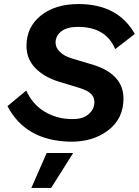

<svg xmlns="http://www.w3.org/2000/svg" viewBox="-20 -691 687 950"><path d="M326 10Q106 5 17 -166L110 -243Q140 -176 198.5 -140Q257 -104 328 -102Q385 -99 416 -124Q447 -149 447 -186Q447 -212 429 -228Q411 -244 373 -256L271 -287Q197 -310 154 -355Q111 -400 111 -464Q111 -557 182 -614Q253 -671 368 -671Q564 -671 647 -523L550 -448Q504 -558 366 -558Q312 -558 283.5 -536Q255 -514 255 -480Q255 -455 276.5 -434Q298 -413 335 -402L442 -370Q591 -323 591 -203Q591 -104 515 -46Q439 12 326 10ZM342 66 233 239H135L211 66Z"/></svg>

Font: Elaine Sans SemiBold
Style: Italic
Weight: 600
Italic angle: -13°
Designer: Wei Huang
Foundry: Wei Huang
Version: Version 2.001;December 24, 2019;FontCreator 12.0.0.2547 64-b